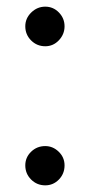

<svg xmlns="http://www.w3.org/2000/svg" viewBox="-20 -547 270 577"><path d="M56 -468Q56 -492 74 -509.5Q92 -527 116 -527Q140 -527 157 -509.5Q174 -492 174 -468Q174 -444 157 -426Q140 -408 116 -408Q91 -408 73.5 -425.5Q56 -443 56 -468ZM56 -50Q56 -74 73.5 -91Q91 -108 116 -108Q139 -108 156.5 -91Q174 -74 174 -50Q174 -25 157 -7.5Q140 10 116 10Q91 10 73.5 -7.5Q56 -25 56 -50Z"/></svg>

Font: Open Sauce One
Style: Regular
Weight: 400
Designer: Alfredo Marco Pradil
Foundry: Creative Sauce Fz LLC
Version: Version 1.477